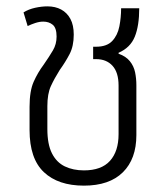

<svg xmlns="http://www.w3.org/2000/svg" viewBox="-20 -574 529 604"><path d="M244 10Q163 10 118 -32.5Q73 -75 73 -165V-238Q73 -288 86 -317Q99 -346 117 -370Q135 -396 146.5 -415.5Q158 -435 158 -459Q158 -486 146 -496Q134 -506 116 -506Q104 -506 90.5 -501.5Q77 -497 67 -492L54 -535Q70 -545 90.5 -549.5Q111 -554 129 -554Q154 -554 172.5 -544Q191 -534 201.5 -514.5Q212 -495 212 -465Q212 -429 199 -404Q186 -379 168 -354Q151 -327 140 -303Q129 -279 129 -240V-168Q129 -120 143.5 -91.5Q158 -63 184 -50.5Q210 -38 244 -38Q299 -38 326 -68Q353 -98 353 -152V-305Q353 -346 334 -367Q315 -388 282 -388H273V-427H282Q316 -427 333 -445Q350 -463 355.5 -491Q361 -519 361 -548H418Q418 -493 404 -458.5Q390 -424 353 -408V-405Q376 -397 388.5 -381.5Q401 -366 405 -346.5Q409 -327 409 -306V-149Q409 -74 366.5 -32Q324 10 244 10Z"/></svg>

Font: Noto Sans Thai SemiCondensed Light
Style: Regular
Weight: 300
Width: 4
Designer: Monotype Design Team
Foundry: Monotype Imaging Inc.
Version: Version 2.001